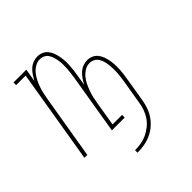

<svg xmlns="http://www.w3.org/2000/svg" viewBox="-192 -674 984 984"><g transform="rotate(-45 300.0 -182.0)"><path d="M245 174V156Q267 156 288.5 152.5Q310 149 330.5 139.5Q351 130 369.5 115.5Q388 101 401 82Q414 63 421.5 42Q429 21 432 0L454 -131Q456 -145 458 -160Q460 -175 461 -189.5Q462 -204 461.5 -218.5Q461 -233 459.5 -247Q458 -261 454 -275Q450 -289 442.5 -300.5Q435 -312 422.5 -318.5Q410 -325 396 -325Q377 -325 360.5 -315Q344 -305 331.5 -290Q319 -275 311 -258Q303 -241 296.5 -223.5Q290 -206 286 -188Q282 -170 279 -152L257 -19H326V0H233L287 -325Q289 -339 291 -354Q293 -369 294 -383.5Q295 -398 295 -412.5Q295 -427 293 -441Q291 -455 287 -469Q283 -483 276 -494.5Q269 -506 256.5 -512.5Q244 -519 229 -519Q211 -519 194 -509Q177 -499 165 -484Q153 -469 144.5 -452Q136 -435 130 -417.5Q124 -400 120 -382Q116 -364 113 -346L55 0H34L119 -511H50V-530H143L131 -459Q139 -474 148.5 -488.5Q158 -503 170.5 -514.5Q183 -526 199 -532Q215 -538 231 -538Q247 -538 262 -531.5Q277 -525 287 -512.5Q297 -500 302.5 -485Q308 -470 311 -454.5Q314 -439 315 -422.5Q316 -406 315 -389Q314 -372 312 -355Q310 -338 307 -322L298 -265Q305 -280 315 -294.5Q325 -309 337.5 -320.5Q350 -332 366 -338Q382 -344 398 -344Q414 -344 429 -337.5Q444 -331 454 -318.5Q464 -306 469.5 -291Q475 -276 478 -260.5Q481 -245 482 -228Q483 -211 482 -194.5Q481 -178 479 -161Q477 -144 474 -128L453 0Q449 24 441 47.5Q433 71 418.5 92Q404 113 384 129.5Q364 146 341 156Q318 166 293.5 170Q269 174 245 174Z"/></g></svg>

Font: Iosevka Slab Thin Extended
Style: Italic
Weight: 100
Width: 7
Italic angle: -9°
Monospace: yes
Designer: Belleve Invis
Foundry: Belleve Invis
Version: Version 11.1.0; ttfautohint (v1.8.3)